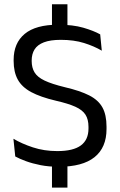

<svg xmlns="http://www.w3.org/2000/svg" viewBox="-20 -765 561 894"><path d="M294 -606.5H222V-745H294ZM294 108.5H222V-44.5H294ZM253.5 11.5Q207.5 11.5 169.2 4Q131 -3.5 101 -14.5Q71 -25.5 51 -36.5L42.5 -119Q81 -96 133.2 -78.8Q185.5 -61.5 247 -61.5Q321 -61.5 356.5 -87.8Q392 -114 392 -166.5V-174.5Q392 -209 378 -231Q364 -253 330.8 -268Q297.5 -283 240.5 -296Q168.5 -313 125.2 -336.2Q82 -359.5 62.8 -394.5Q43.5 -429.5 43.5 -481.5V-486Q43.5 -564.5 95 -607.2Q146.5 -650 251 -650Q319.5 -650 367.8 -636Q416 -622 446.5 -605L454 -529Q418.5 -550 371.2 -564.8Q324 -579.5 263 -579.5Q214.5 -579.5 184.5 -568Q154.5 -556.5 141 -535Q127.5 -513.5 127.5 -483V-481Q127.5 -450 140.8 -428Q154 -406 187.2 -390Q220.5 -374 282 -359Q352.5 -342.5 395 -321Q437.5 -299.5 456.8 -265Q476 -230.5 476 -175V-164.5Q476 -78 420.2 -33.2Q364.5 11.5 253.5 11.5Z"/></svg>

Font: Anek Bangla Medium
Style: Regular
Weight: 400
Version: Version 1.003